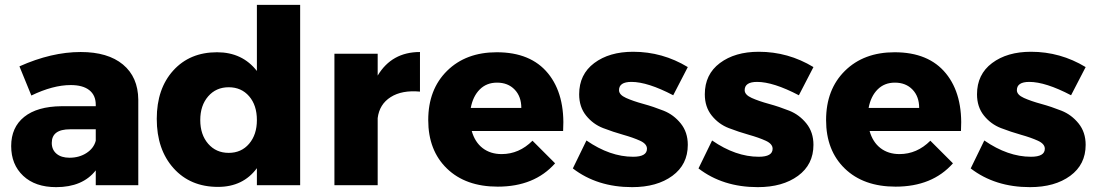

<svg xmlns="http://www.w3.org/2000/svg" viewBox="-20 -762 4515 790"><path d="M312 -548Q424 -548 486 -496.5Q548 -445 549 -352V0H374V-61Q320 8 211 8Q125 8 75.5 -38.5Q26 -85 26 -161Q26 -238 79.5 -281Q133 -324 233 -325H374V-331Q374 -370 347.5 -391Q321 -412 271 -412Q198 -412 109 -369L60 -489Q192 -548 312 -548ZM266 -113Q306 -113 336 -132.5Q366 -152 374 -183V-230H268Q193 -230 193 -174Q193 -146 212.5 -129.5Q232 -113 266 -113Z M1037 -742H1215V0H1037V-70Q980 7 877 7Q763 7 694 -70Q625 -147 625 -273Q625 -397 693 -472Q761 -547 873 -547Q977 -547 1037 -470ZM1037 -268Q1037 -329 1005 -366Q973 -403 921 -403Q869 -403 836.5 -365.5Q804 -328 804 -268Q804 -208 836.5 -170.5Q869 -133 921 -133Q973 -133 1005 -170.5Q1037 -208 1037 -268Z M1534 -451Q1592 -548 1708 -548V-385Q1634 -392 1587.5 -362.5Q1541 -333 1534 -276V0H1356V-541H1534Z M2024 -547Q2164 -547 2235 -460Q2306 -373 2297 -223H1921Q1934 -177 1966 -152.5Q1998 -128 2044 -128Q2116 -128 2171 -183L2264 -90Q2179 6 2028 6Q1896 6 1819 -68.5Q1742 -143 1742 -268Q1742 -394 1819.5 -470.5Q1897 -547 2024 -547ZM1917 -318H2125Q2125 -365 2097.5 -393.5Q2070 -422 2025 -422Q1982 -422 1954 -394Q1926 -366 1917 -318Z M2750 -370Q2645 -425 2578 -425Q2527 -425 2527 -391Q2527 -372 2556 -359Q2585 -346 2627 -334.5Q2669 -323 2710.5 -306.5Q2752 -290 2781 -254Q2810 -218 2810 -166Q2810 -85 2746.5 -38.5Q2683 8 2581 8Q2437 8 2337 -69L2393 -184Q2490 -117 2585 -117Q2642 -117 2642 -150Q2642 -170 2613.5 -183Q2585 -196 2544 -207.5Q2503 -219 2461.5 -235Q2420 -251 2391.5 -286.5Q2363 -322 2363 -374Q2363 -456 2425 -502.5Q2487 -549 2585 -549Q2706 -549 2810 -486Z M3267 -370Q3162 -425 3095 -425Q3044 -425 3044 -391Q3044 -372 3073 -359Q3102 -346 3144 -334.5Q3186 -323 3227.5 -306.5Q3269 -290 3298 -254Q3327 -218 3327 -166Q3327 -85 3263.5 -38.5Q3200 8 3098 8Q2954 8 2854 -69L2910 -184Q3007 -117 3102 -117Q3159 -117 3159 -150Q3159 -170 3130.5 -183Q3102 -196 3061 -207.5Q3020 -219 2978.5 -235Q2937 -251 2908.5 -286.5Q2880 -322 2880 -374Q2880 -456 2942 -502.5Q3004 -549 3102 -549Q3223 -549 3327 -486Z M3661 -547Q3801 -547 3872 -460Q3943 -373 3934 -223H3558Q3571 -177 3603 -152.5Q3635 -128 3681 -128Q3753 -128 3808 -183L3901 -90Q3816 6 3665 6Q3533 6 3456 -68.5Q3379 -143 3379 -268Q3379 -394 3456.5 -470.5Q3534 -547 3661 -547ZM3554 -318H3762Q3762 -365 3734.5 -393.5Q3707 -422 3662 -422Q3619 -422 3591 -394Q3563 -366 3554 -318Z M4387 -370Q4282 -425 4215 -425Q4164 -425 4164 -391Q4164 -372 4193 -359Q4222 -346 4264 -334.5Q4306 -323 4347.5 -306.5Q4389 -290 4418 -254Q4447 -218 4447 -166Q4447 -85 4383.5 -38.5Q4320 8 4218 8Q4074 8 3974 -69L4030 -184Q4127 -117 4222 -117Q4279 -117 4279 -150Q4279 -170 4250.5 -183Q4222 -196 4181 -207.5Q4140 -219 4098.5 -235Q4057 -251 4028.5 -286.5Q4000 -322 4000 -374Q4000 -456 4062 -502.5Q4124 -549 4222 -549Q4343 -549 4447 -486Z"/></svg>

Font: Montserrat arm
Style: Bold
Weight: 700
Designer: Julieta Ulanovsky
Foundry: Julieta Ulanovsky
Version: Version 6.000;PS 006.000;hotconv 1.0.88;makeotf.lib2.5.64775